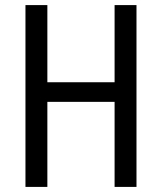

<svg xmlns="http://www.w3.org/2000/svg" viewBox="-20 -734 635 754"><path d="M516 0V-714H430V-411H166V-714H80V0H166V-334H430V0Z"/></svg>

Font: Noto Sans Georgian Condensed
Style: Regular
Weight: 400
Width: 3
Designer: Monotype Design Team, Akaki Razmadze
Foundry: Google LLC
Version: Version 2.005